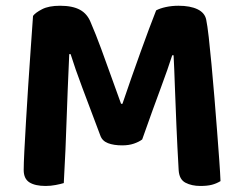

<svg xmlns="http://www.w3.org/2000/svg" viewBox="-20 -630 831 658"><path d="M467.3 -152.1Q456.4 -143.8 438.9 -137.8Q421.5 -131.8 398.9 -131.8Q369.7 -131.8 350 -139.4Q330.2 -147.1 323.9 -165.3Q287.4 -262.2 262.1 -329.4Q236.8 -396.7 222 -444.5H217.3Q214.3 -380 212.2 -325.9Q210 -271.8 208.3 -221.2Q206.6 -170.6 204.4 -117.7Q202.2 -64.7 198.6 -2.6Q187.9 0.7 170.8 4Q153.8 7.3 136.2 7.3Q100.3 7.3 80.7 -5.1Q61.2 -17.6 61.2 -47.5Q61.2 -68.1 63.4 -111.6Q65.5 -155.1 69 -212.4Q72.5 -269.8 76.5 -333.7Q80.5 -397.7 85.1 -460.2Q89.6 -522.8 93.2 -575.5Q101.2 -586.5 124.2 -598.4Q147.1 -610.3 185.9 -610.3Q228.7 -610.3 254.2 -596.4Q279.8 -582.4 291.5 -551.6Q308.2 -513.1 326.3 -464Q344.4 -414.9 362.1 -365.1Q379.9 -315.3 394.9 -274.2H399.6Q430.4 -365 461.4 -450.8Q492.3 -536.6 515.1 -594.4Q528 -601.4 548.6 -605.9Q569.2 -610.3 591.8 -610.3Q631.9 -610.3 657 -598.2Q682 -586.1 686.7 -562.5Q690.7 -543.5 695.4 -502.5Q700 -461.5 705 -407.7Q710 -353.8 714.9 -295.1Q719.7 -236.4 724 -180.7Q728.4 -125 731.5 -80.2Q734.7 -35.3 735.7 -9.3Q721.4 -0.7 705.8 3.3Q690.2 7.3 666.6 7.3Q637.1 7.3 615.7 -3.8Q594.3 -14.9 592.3 -46.8Q587.6 -128 584.5 -201.7Q581.3 -275.4 579.2 -336.6Q577.2 -397.8 574.9 -440.5H570.2Q556.1 -396.1 530.7 -327.7Q505.2 -259.4 467.3 -152.1Z"/></svg>

Font: Baloo Tammudu 2
Style: Regular
Weight: 400
Designer: Maithili Shingre, Omkar Shende and Ek Type
Foundry: Ek Type
Version: Version 1.700